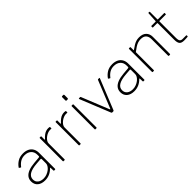

<svg xmlns="http://www.w3.org/2000/svg" viewBox="212 -1881 3031 3031"><g transform="rotate(-45 1727.0 -366.0)"><path d="M408 -72Q367 -31 320.5 -10.5Q274 10 218 10Q139 10 93.5 -29Q48 -68 48 -135Q48 -186 75.5 -222Q103 -258 158 -279.5Q213 -301 295 -308L400 -317Q408 -318 412.5 -321.5Q417 -325 417 -332V-363Q417 -427 376.5 -464.5Q336 -502 268 -502Q216 -502 175 -478.5Q134 -455 100 -410Q97 -406 95 -405Q93 -404 90 -406L66 -421Q64 -423 63.5 -425Q63 -427 66 -431Q98 -478 148.5 -509Q199 -540 270 -540Q327 -540 369 -519.5Q411 -499 434 -460Q457 -421 457 -367V-10Q457 -4 454.5 -2Q452 0 447 0H429Q425 0 422.5 -2Q420 -4 420 -9L418 -70Q416 -82 408 -72ZM417 -266Q417 -282 403 -280L314 -273Q255 -269 212.5 -258Q170 -247 143 -230Q116 -213 103 -190Q90 -167 90 -138Q90 -86 126.5 -57Q163 -28 224 -28Q261 -28 296.5 -41.5Q332 -55 360 -77Q388 -100 402.5 -124.5Q417 -149 417 -171V-266Z M638 0Q634 0 631.5 -2.5Q629 -5 629 -9V-521Q629 -530 637 -530H658Q666 -530 666 -522V-454Q666 -449 668 -448Q670 -447 674 -451Q704 -484 730 -503.5Q756 -523 781 -531.5Q806 -540 833 -540Q868 -540 868 -530V-504Q868 -499 863 -499Q859 -499 852.5 -499.5Q846 -500 833 -500Q809 -500 780.5 -488.5Q752 -477 727 -457.5Q702 -438 685.5 -414Q669 -390 669 -365V-9Q669 0 660 0H638Z M994 0Q990 0 987.5 -2.5Q985 -5 985 -9V-521Q985 -530 993 -530H1014Q1022 -530 1022 -522V-454Q1022 -449 1024 -448Q1026 -447 1030 -451Q1060 -484 1086 -503.5Q1112 -523 1137 -531.5Q1162 -540 1189 -540Q1224 -540 1224 -530V-504Q1224 -499 1219 -499Q1215 -499 1208.5 -499.5Q1202 -500 1189 -500Q1165 -500 1136.5 -488.5Q1108 -477 1083 -457.5Q1058 -438 1041.5 -414Q1025 -390 1025 -365V-9Q1025 0 1016 0H994Z M1381 -12Q1381 -5 1379 -2.5Q1377 0 1369 0H1352Q1345 0 1343 -2Q1341 -4 1341 -10V-520Q1341 -530 1350 -530H1372Q1381 -530 1381 -520ZM1386 -660Q1386 -644 1374 -644H1347Q1340 -644 1338 -648Q1336 -652 1336 -658V-729Q1336 -742 1348 -742H1374Q1386 -742 1386 -729Z M1962 -530Q1967 -530 1969 -527.5Q1971 -525 1969 -521L1763 -11Q1759 0 1745 0H1731Q1715 0 1711 -10L1505 -520Q1504 -525 1506 -527.5Q1508 -530 1513 -530H1535Q1540 -530 1543 -528.5Q1546 -527 1547 -522L1730 -68Q1737 -49 1746 -69L1929 -523Q1931 -527 1933.5 -528.5Q1936 -530 1940 -530H1962Z M2400 -72Q2359 -31 2312.5 -10.5Q2266 10 2210 10Q2131 10 2085.5 -29Q2040 -68 2040 -135Q2040 -186 2067.5 -222Q2095 -258 2150 -279.5Q2205 -301 2287 -308L2392 -317Q2400 -318 2404.5 -321.5Q2409 -325 2409 -332V-363Q2409 -427 2368.5 -464.5Q2328 -502 2260 -502Q2208 -502 2167 -478.5Q2126 -455 2092 -410Q2089 -406 2087 -405Q2085 -404 2082 -406L2058 -421Q2056 -423 2055.5 -425Q2055 -427 2058 -431Q2090 -478 2140.5 -509Q2191 -540 2262 -540Q2319 -540 2361 -519.5Q2403 -499 2426 -460Q2449 -421 2449 -367V-10Q2449 -4 2446.5 -2Q2444 0 2439 0H2421Q2417 0 2414.5 -2Q2412 -4 2412 -9L2410 -70Q2408 -82 2400 -72ZM2409 -266Q2409 -282 2395 -280L2306 -273Q2247 -269 2204.5 -258Q2162 -247 2135 -230Q2108 -213 2095 -190Q2082 -167 2082 -138Q2082 -86 2118.5 -57Q2155 -28 2216 -28Q2253 -28 2288.5 -41.5Q2324 -55 2352 -77Q2380 -100 2394.5 -124.5Q2409 -149 2409 -171V-266Z M2630 0Q2621 0 2621 -9V-521Q2621 -530 2629 -530H2650Q2658 -530 2658 -522V-460Q2658 -455 2660 -454Q2662 -453 2666 -457Q2704 -484 2734 -502.5Q2764 -521 2794 -530.5Q2824 -540 2860 -540Q2940 -540 2981 -499Q3022 -458 3022 -393V-10Q3022 0 3013 0H2991Q2987 0 2984.5 -2.5Q2982 -5 2982 -9V-377Q2982 -436 2953 -469Q2924 -502 2859 -502Q2824 -502 2794 -491.5Q2764 -481 2732.5 -461Q2701 -441 2661 -410V-9Q2661 0 2652 0H2630Z M3275 -495Q3268 -495 3268 -488V-124Q3268 -69 3284 -52Q3300 -35 3330 -35H3409Q3413 -35 3415 -33.5Q3417 -32 3417 -28V-11Q3417 -6 3411 -4Q3405 -3 3388.5 -2Q3372 -1 3356 -0.5Q3340 0 3333 0Q3273 0 3250.5 -27.5Q3228 -55 3228 -119V-488Q3228 -495 3221 -495H3128Q3122 -495 3122 -501V-524Q3122 -530 3128 -530H3222Q3228 -530 3228 -537L3237 -700Q3237 -710 3245 -710H3259Q3268 -710 3268 -699V-537Q3268 -530 3275 -530H3414Q3420 -530 3420 -524V-501Q3420 -495 3414 -495Z"/></g></svg>

Font: Libre Franklin Thin Thin
Style: Regular
Weight: 250
Version: Version 3.000